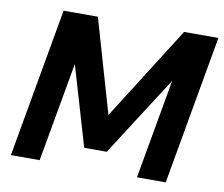

<svg xmlns="http://www.w3.org/2000/svg" viewBox="-77 -794 1034 888"><g transform="rotate(10 439.5 -350.0)"><path d="M28 0 152 -700H313L440 -261L718 -700H879L755 0H620L703 -468L462 -92H356L246 -466L163 0Z"/></g></svg>

Font: DM Sans 9pt
Style: Bold Italic
Weight: 700
Italic angle: -10°
Version: Version 4.004;gftools[0.9.30]